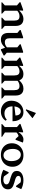

<svg xmlns="http://www.w3.org/2000/svg" viewBox="1750 -2576 838 4379"><g transform="rotate(90 2169.5 -386.0)"><path d="M33 0V-15L102 -76V-353L30 -415V-433L197 -493H223L217 -408H222Q314 -501 409 -501Q488 -501 529.5 -455.5Q571 -410 571 -323V-75L639 -15V0H383V-15L449 -76V-293Q449 -356 426 -383.5Q403 -411 349 -411Q279 -411 224 -360V-76L290 -15V0Z M884 13Q730 13 730 -163V-363L663 -419V-437L826 -493H852V-195Q852 -131 873.5 -104Q895 -77 944 -77Q1008 -77 1059 -125V-362L989 -419V-438L1155 -493H1182V-120L1245 -68V-50L1122 12H1102L1069 -78H1061Q1016 -29 974.5 -8Q933 13 884 13Z M1295 0V-15L1364 -74V-347L1292 -411V-429L1459 -493H1485L1479 -408H1484Q1530 -457 1572.5 -479Q1615 -501 1668 -501Q1776 -501 1810 -408H1814Q1859 -457 1903.5 -479Q1948 -501 2001 -501Q2077 -501 2117.5 -455.5Q2158 -410 2158 -325V-73L2226 -15V0H1975V-15L2036 -73V-293Q2036 -355 2013 -383Q1990 -411 1941 -411Q1876 -411 1822 -367V-72L1886 -15V0H1639V-15L1700 -73V-293Q1700 -355 1678 -383Q1656 -411 1608 -411Q1540 -411 1486 -361V-73L1551 -15V0Z M2524 13Q2451 13 2395.5 -17.5Q2340 -48 2308.5 -101.5Q2277 -155 2277 -225Q2277 -306 2310.5 -368Q2344 -430 2403.5 -465.5Q2463 -501 2540 -501Q2602 -501 2648 -470.5Q2694 -440 2719.5 -384Q2745 -328 2745 -252H2405Q2406 -165 2449 -116.5Q2492 -68 2567 -68Q2653 -68 2707 -121L2733 -97Q2703 -45 2647.5 -16Q2592 13 2524 13ZM2519 -440Q2474 -440 2444 -400.5Q2414 -361 2407 -295L2613 -319Q2613 -377 2587.5 -408.5Q2562 -440 2519 -440ZM2491 -555 2473 -565 2556 -785H2560L2673 -709V-705Z M2809 0V-15L2878 -76V-353L2806 -415V-433L2973 -493H2999L2993 -392H2998Q3026 -443 3070 -472Q3114 -501 3161 -501Q3198 -501 3231 -488L3169 -322H3148L3082 -391Q3031 -376 3000 -341V-79L3099 -15V0Z M3511 13Q3432 13 3373 -18Q3314 -49 3280.5 -105.5Q3247 -162 3247 -237Q3247 -314 3282 -373.5Q3317 -433 3378 -467Q3439 -501 3519 -501Q3598 -501 3657.5 -469.5Q3717 -438 3750 -381.5Q3783 -325 3783 -250Q3783 -173 3748 -113.5Q3713 -54 3652 -20.5Q3591 13 3511 13ZM3523 -46Q3581 -46 3617.5 -95Q3654 -144 3654 -224Q3654 -325 3614 -383Q3574 -441 3507 -441Q3449 -441 3412.5 -392Q3376 -343 3376 -263Q3376 -162 3416 -104Q3456 -46 3523 -46Z M4071 13Q4013 13 3953.5 -2.5Q3894 -18 3852 -44L3906 -163H3927L4003 -57Q4036 -43 4079 -43Q4127 -43 4156 -62.5Q4185 -82 4185 -115Q4185 -143 4162.5 -159.5Q4140 -176 4105 -186.5Q4070 -197 4031 -208Q3992 -219 3957 -235Q3922 -251 3900 -278Q3878 -305 3878 -350Q3878 -420 3935.5 -460.5Q3993 -501 4095 -501Q4147 -501 4200.5 -487.5Q4254 -474 4294 -451L4240 -333H4219L4141 -434Q4114 -444 4084 -444Q4040 -444 4015.5 -428.5Q3991 -413 3991 -386Q3991 -358 4013 -341.5Q4035 -325 4070 -314Q4105 -303 4144.5 -292.5Q4184 -282 4219 -266Q4254 -250 4276 -222.5Q4298 -195 4298 -151Q4298 -72 4239 -29.5Q4180 13 4071 13Z"/></g></svg>

Font: Platypi Medium
Style: Regular
Weight: 500
Designer: David Sargent
Foundry: Bolt Cutter Type
Version: Version 1.200; ttfautohint (v1.8.4.7-5d5b)